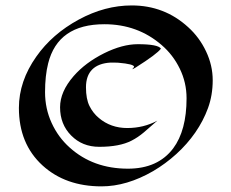

<svg xmlns="http://www.w3.org/2000/svg" viewBox="-20 -700 842 699"><path d="M537.6 -77.1Q441.4 -21.5 349.6 -21.5Q218.3 -21.5 134.8 -97.7Q48.8 -176.3 48.8 -307.1Q48.8 -404.3 112.3 -494.1Q169.9 -576.2 267.1 -628.9Q361.8 -680.2 459.5 -680.2Q578.6 -680.2 665 -601.1Q706.1 -564 730.2 -512.9Q754.4 -461.9 754.4 -407.7Q754.4 -353.5 737.3 -306.6Q720.2 -259.8 690.9 -217.5Q661.6 -175.3 622.1 -139.4Q582.5 -103.5 537.6 -77.1ZM659.2 -342.3Q659.2 -399.4 634.5 -450Q609.9 -500.5 568.4 -536.1Q481 -611.8 359.9 -611.8Q190.9 -611.8 155.3 -469.2Q144 -424.3 144 -364.5Q144 -304.7 168 -252.4Q191.9 -200.2 233.4 -163.1Q318.8 -85.9 445.8 -85.9Q554.7 -85.9 610.4 -159.7Q659.2 -225.1 659.2 -342.3ZM461.4 -447.8 468.3 -456.5Q468.3 -466.8 410.2 -471.7Q400.9 -472.2 393.6 -472.2H382.8Q338.4 -469.7 315.7 -447Q293 -424.3 293 -382.1Q293 -339.8 305.7 -314.2Q318.4 -288.6 339.8 -270.5Q383.3 -233.9 443.1 -233.9Q502.9 -233.9 552.7 -260.7Q524.9 -235.8 503.4 -217.8Q481.9 -199.7 459 -188Q415.5 -165.5 341.3 -165.5Q279.3 -165.5 238.8 -207Q198.7 -247.6 198.7 -309.6Q198.7 -366.2 248 -422.9Q291 -472.2 359.4 -506.3Q425.8 -539.1 481.4 -539.1Q555.7 -539.1 565.9 -522.9Q551.8 -503.4 474.6 -454.6Q465.8 -449.2 461.4 -447.8Z"/></svg>

Font: Fondamento
Style: Regular
Weight: 400
Version: Version 1.000